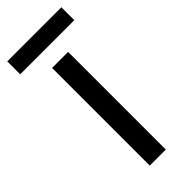

<svg xmlns="http://www.w3.org/2000/svg" viewBox="-244 -711 745 745"><g transform="rotate(-45 128.5 -338.5)"><path d="M173 0H85V-536H173ZM277 -677V-606H-20V-677Z"/></g></svg>

Font: Noto Sans Takri
Style: Regular
Weight: 400
Designer: Monotype Design Team
Foundry: Monotype Imaging Inc.
Version: Version 2.003; ttfautohint (v1.8.4.7-5d5b)